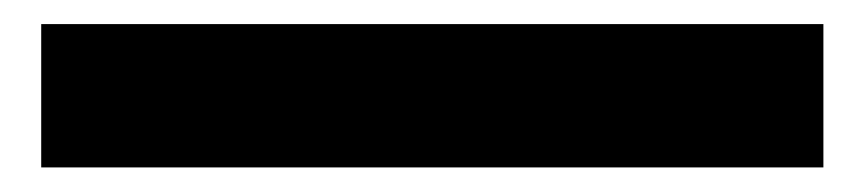

<svg xmlns="http://www.w3.org/2000/svg" viewBox="-20 36 701 157"><path d="M13.7 172.9V55.7H653.3V172.9Z"/></svg>

Font: Epilogue ExtraBold
Style: Regular
Weight: 800
Designer: Tyler Finck
Foundry: Etcetera Type Co
Version: Version 2.112